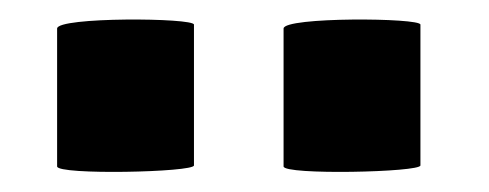

<svg xmlns="http://www.w3.org/2000/svg" viewBox="-20 -720 497 195"><path d="M38 -551C38 -542 177 -545 177 -552V-695C177 -702 38 -703 38 -691ZM268 -551C268 -542 407 -545 407 -552V-695C407 -702 268 -703 268 -691Z"/></svg>

Font: Lilita 2
Style: Regular
Weight: 400
Designer: Juan Montoreano
Foundry: Juan Montoreano
Version: Version 2.001